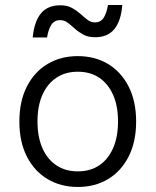

<svg xmlns="http://www.w3.org/2000/svg" viewBox="-20 -733 618 763"><path d="M289 -510Q357 -510 409 -479Q461 -448 491 -389.5Q521 -331 521 -250Q521 -169 491 -110.5Q461 -52 409 -21Q357 10 289 10Q222 10 169.5 -21Q117 -52 87 -110.5Q57 -169 57 -250Q57 -331 87 -389.5Q117 -448 169.5 -479Q222 -510 289 -510ZM289 -448Q240 -448 204 -424Q168 -400 148.5 -356Q129 -312 129 -250Q129 -189 148.5 -144.5Q168 -100 204 -76Q240 -52 289 -52Q339 -52 374.5 -76Q410 -100 429.5 -144.5Q449 -189 449 -250Q449 -312 429.5 -356Q410 -400 374.5 -424Q339 -448 289 -448ZM466 -713Q461 -650 434.5 -617.5Q408 -585 358 -585Q330 -585 311 -595.5Q292 -606 277.5 -619Q263 -632 249.5 -642.5Q236 -653 219 -653Q196 -653 184 -634.5Q172 -616 167 -584H110Q116 -647 142.5 -679.5Q169 -712 220 -712Q247 -712 266 -701.5Q285 -691 299.5 -678Q314 -665 327.5 -654.5Q341 -644 357 -644Q380 -644 392 -662.5Q404 -681 409 -713Z"/></svg>

Font: Kantumruy Pro
Style: Regular
Weight: 400
Designer: Sovichet Tep
Foundry: Sovichet Tep
Version: Version 1.002